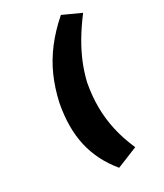

<svg xmlns="http://www.w3.org/2000/svg" viewBox="-225 -811 937 1096"><g transform="rotate(-30 243.0 -263.0)"><path d="M222 198Q138 97 110.5 -23Q83 -143 112 -294Q131 -380 163.5 -453.5Q196 -527 247 -594Q298 -661 370 -724L486 -671Q436 -605 401.5 -546Q367 -487 344 -430.5Q321 -374 307 -315Q292 -234 292.5 -159Q293 -84 309.5 -10Q326 64 360 142Z"/></g></svg>

Font: Nunito Sans 7pt SemiExpanded Black
Style: Italic
Weight: 900
Width: 6
Italic angle: -9°
Designer: Vernon Adams
Foundry: Vernon Adams
Version: Version 3.101;gftools[0.9.27]